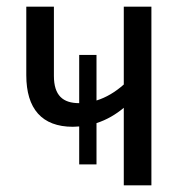

<svg xmlns="http://www.w3.org/2000/svg" viewBox="-20 -557 545 577"><path d="M435 -537H352V-303C326 -280 299 -264 270 -255V-392H218V-247C169 -247 142 -270 142 -329V-537H59V-331C59 -230 106 -176 199 -176C206 -176 214 -177 218 -177V-63H270V-187C301 -197 328 -213 352 -233V0H435Z"/></svg>

Font: Noto Sans Condensed
Style: Regular
Weight: 400
Width: 3
Designer: Monotype Design Team
Foundry: Monotype Imaging Inc.
Version: Version 2.013